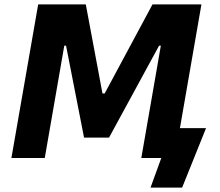

<svg xmlns="http://www.w3.org/2000/svg" viewBox="-20 -720 1004 875"><path d="M32 0H184L273 -512H281L363 -93H477L705 -512H713L624 0H715L666 135H810L919 -136H800L898 -700H675L457 -294H447L371 -700H154Z"/></svg>

Font: Fixel Display
Style: Bold Italic
Weight: 700
Italic angle: -10°
Designer: AlfaBravo + MacPaw
Foundry: Kyrylo Tkachov, Marchela Mozhyna, Serhii Makarenko, Maria Weinstein, Zakhar Kryvoshyya
Version: Version 1.210;Glyphs 3.2 (3217)